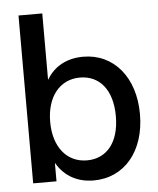

<svg xmlns="http://www.w3.org/2000/svg" viewBox="-53 -773 681 829"><g transform="rotate(-5 288.0 -359.0)"><path d="M319.8 10.3C454.1 10.3 543.5 -98.1 543.5 -257.8C543.5 -417 453.6 -525.9 320.3 -525.9C253.4 -525.9 195.3 -498 162.1 -440.9H161.1V-727.5H58.1V0H159.2V-78.6H160.2C194.8 -18.6 252.4 10.3 319.8 10.3ZM298.8 -78.6C210.9 -78.6 154.3 -149.4 154.3 -257.8C154.3 -366.2 210.9 -437.5 298.8 -437.5C381.8 -437.5 439 -374.5 439 -257.8C439 -141.6 381.8 -78.6 298.8 -78.6Z"/></g></svg>

Font: Inteeer Medium
Style: Regular
Weight: 500
Designer: Rasmus Andersson
Foundry: rsms
Version: Version 4.001;Glyphs 3.4 (3402)